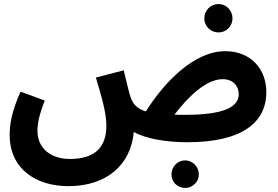

<svg xmlns="http://www.w3.org/2000/svg" viewBox="-20 -693 1380 953"><path d="M1065 -532C1103 -532 1134 -563 1134 -602C1134 -641 1103 -673 1065 -673C1025 -673 994 -641 994 -602C994 -563 1025 -532 1065 -532ZM320 231C509 231 630 125 644 -38C704 -4 807 13 910 13C1186 13 1302 -88 1302 -236C1302 -352 1223 -439 1098 -439C945 -439 798 -289 704 -140C659 -154 642 -176 630 -205C622 -226 613 -267 594 -344L456 -308C484 -214 508 -133 508 -69C508 36 453 96 327 96C229 96 166 40 166 -42C166 -87 177 -128 202 -194L82 -238C36 -136 28 -70 28 -24C28 147 160 231 320 231ZM1085 -300C1140 -300 1165 -263 1165 -226C1165 -163 1095 -123 897 -123C878 -123 861 -123 846 -124C909 -207 1001 -300 1085 -300ZM899 240C936 240 967 210 967 173C967 135 936 103 899 103C861 103 831 135 831 173C831 210 861 240 899 240Z"/></svg>

Font: Noto Sans Arabic UI SmCn
Style: Bold
Weight: 700
Width: 4
Designer: Monotype Design Team, Nadine Chahine and Nizar Qandah
Foundry: Monotype Imaging Inc.
Version: Version 2.010